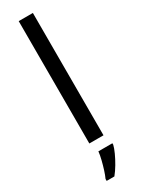

<svg xmlns="http://www.w3.org/2000/svg" viewBox="-255 -786 769 1033"><g transform="rotate(-30 129.0 -269.5)"><path d="M173 0H85V-760H173ZM193 70Q189 88 176.5 115.5Q164 143 147.5 171Q131 199 113 221H65V209Q73 192 81.5 165.5Q90 139 97 110.5Q104 82 106 61H193Z"/></g></svg>

Font: Noto Sans Sogdian
Style: Regular
Weight: 400
Designer: Monotype Design Team
Foundry: Monotype Imaging Inc.
Version: Version 2.002; ttfautohint (v1.8.4.7-5d5b)